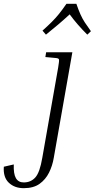

<svg xmlns="http://www.w3.org/2000/svg" viewBox="-163 -760 495 1003"><path d="M74 -462 78 -487H215L118 64Q111 106 93 142Q75 178 43.5 200.5Q12 223 -39 223Q-87 223 -117 194.5Q-147 166 -143 111L-91 99Q-93 148 -80 170.5Q-67 193 -39 193Q-2 193 21.5 167Q45 141 58 64L141 -408Q147 -443 145 -449.5Q143 -456 128 -457ZM312 -597 293 -579Q265 -607 242.5 -633Q220 -659 201 -685Q173 -659 143 -633.5Q113 -608 77 -579L59 -600Q88 -626 107.5 -645.5Q127 -665 144.5 -686.5Q162 -708 184 -740H236Q247 -708 257 -685.5Q267 -663 280 -643Q293 -623 312 -597Z"/></svg>

Font: Inria Serif Light
Style: Italic
Weight: 300
Italic angle: -10°
Designer: Black Foundry Team
Foundry: Black Foundry
Version: Version 1.000; ttfautohint (v1.8.3)